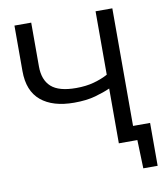

<svg xmlns="http://www.w3.org/2000/svg" viewBox="-93 -791 888 1021"><g transform="rotate(-10 351.0 -280.0)"><path d="M492.5 0V-296Q459.5 -281 411.5 -267.5Q363.5 -254 297 -254Q181.5 -254 118 -307Q54.5 -360 54.5 -467V-713H145V-476Q145 -403.5 186.2 -366.2Q227.5 -329 320.5 -329Q374.5 -329 417 -340.8Q459.5 -352.5 492.5 -370.5V-713H583V-78H675V153.5H597.5L592.5 0Z"/></g></svg>

Font: Heraclito
Style: Regular
Weight: 400
Designer: Kostas Bartsokas (font) & Cristiano Sobral (main changes)
Foundry: Kostas Bartsokas (font) & Cristiano Sobral (main changes)
Version: Version 1.00;July 8, 2020;FontCreator 13.0.0.2655 64-bit